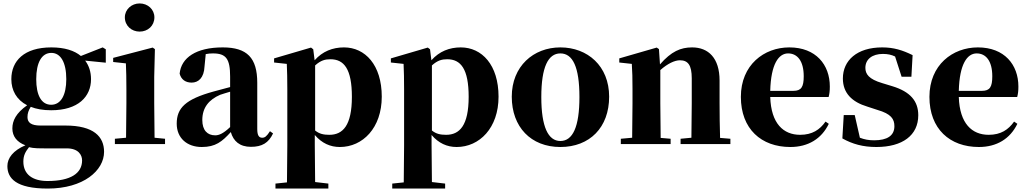

<svg xmlns="http://www.w3.org/2000/svg" viewBox="-20 -839 5983 1118"><path d="M278 -229C220 -229 191 -286 191 -378C191 -475 223 -531 279 -531C333 -531 366 -476 366 -378C366 -286 335 -229 278 -229ZM278 -197C435 -197 510 -276 510 -378C510 -420 498 -457 476 -486L596 -474V-552L578 -563L451 -513C414 -544 357 -563 279 -563C121 -563 46 -485 46 -378C46 -313 76 -258 138 -226C73 -180 52 -136 52 -91C52 -45 79 -11 128 7C57 37 23 81 23 128C23 199 73 259 258 259C466 259 586 154 586 45C586 -43 526 -108 361 -108H215C162 -108 140 -125 140 -157C140 -179 146 -196 159 -217C191 -204 231 -197 278 -197ZM149 18C176 25 204 25 258 25H369C436 25 458 63 458 95C458 170 392 215 257 215C169 215 116 176 116 102C116 66 128 45 149 18Z M793 -655C841 -655 879 -689 879 -738C879 -784 841 -819 793 -819C746 -819 707 -784 707 -738C707 -689 746 -655 793 -655ZM713 0H941V-31L880 -37C879 -95 878 -182 878 -238V-392L882 -553L869 -562L639 -502V-478L713 -470C715 -423 716 -384 716 -318V-238L714 -37L649 -31V0Z M1441 16C1506 16 1544 -7 1570 -62L1552 -75C1533 -45 1522 -37 1507 -37C1488 -37 1478 -50 1478 -88V-357C1478 -502 1419 -563 1277 -563C1122 -563 1035 -503 1026 -410C1035 -376 1060 -358 1096 -358C1134 -358 1168 -384 1171 -453L1178 -524C1193 -527 1206 -528 1220 -528C1296 -528 1320 -497 1320 -393V-332L1223 -306C1060 -261 1009 -210 1009 -119C1009 -35 1069 17 1155 17C1235 17 1273 -14 1324 -70C1339 -17 1376 16 1441 16ZM1320 -99C1279 -60 1254 -51 1233 -51C1188 -51 1158 -80 1158 -140C1158 -213 1197 -259 1262 -287C1276 -292 1297 -298 1320 -305Z M1959 17C2092 17 2203 -94 2203 -276C2203 -461 2106 -563 1983 -563C1917 -563 1858 -540 1812 -488L1804 -552L1791 -562L1576 -499V-475L1650 -467C1652 -419 1653 -385 1653 -320V7L1651 223L1584 230V259H1892V230L1815 221L1813 6V-53C1854 -5 1903 17 1959 17ZM1815 -458C1848 -488 1874 -494 1904 -494C1983 -494 2029 -438 2029 -275C2029 -108 1976 -54 1898 -54C1865 -54 1840 -59 1815 -79Z M2639 17C2772 17 2883 -94 2883 -276C2883 -461 2786 -563 2663 -563C2597 -563 2538 -540 2492 -488L2484 -552L2471 -562L2256 -499V-475L2330 -467C2332 -419 2333 -385 2333 -320V7L2331 223L2264 230V259H2572V230L2495 221L2493 6V-53C2534 -5 2583 17 2639 17ZM2495 -458C2528 -488 2554 -494 2584 -494C2663 -494 2709 -438 2709 -275C2709 -108 2656 -54 2578 -54C2545 -54 2520 -59 2495 -79Z M3243 17C3414 17 3527 -97 3527 -276C3527 -455 3401 -563 3243 -563C3086 -563 2960 -453 2960 -276C2960 -100 3071 17 3243 17ZM3243 -18C3172 -18 3132 -100 3132 -274C3132 -449 3172 -528 3243 -528C3315 -528 3354 -449 3354 -274C3354 -100 3315 -18 3243 -18Z M4005 0H4233V-31L4173 -36C4171 -94 4170 -179 4170 -238V-370C4170 -501 4105 -563 4010 -563C3944 -563 3889 -540 3823 -464L3817 -553L3804 -562L3586 -499V-475L3659 -467C3662 -419 3663 -386 3663 -321V-238C3663 -182 3662 -96 3661 -37L3595 -31V0H3885V-31L3827 -36L3825 -238V-431C3868 -469 3909 -488 3939 -488C3986 -488 4008 -460 4008 -383V-238L4006 -37L3943 -31V0Z M4582 17C4686 17 4764 -31 4806 -118L4787 -131C4754 -84 4710 -54 4639 -54C4542 -54 4470 -119 4465 -274H4805C4810 -293 4812 -310 4812 -335C4812 -462 4731 -563 4576 -563C4429 -563 4294 -461 4294 -275C4294 -88 4413 17 4582 17ZM4465 -310C4469 -466 4514 -528 4569 -528C4623 -528 4660 -484 4660 -395C4660 -333 4646 -310 4600 -310Z M5083 17C5235 17 5327 -51 5327 -168C5327 -250 5281 -305 5176 -337L5117 -355C5039 -378 5019 -408 5019 -444C5019 -494 5059 -525 5121 -525C5150 -525 5171 -520 5192 -510L5230 -392H5287L5294 -518C5235 -547 5184 -563 5117 -563C4970 -563 4888 -487 4888 -382C4888 -297 4941 -245 5031 -218L5089 -199C5169 -176 5188 -146 5188 -104C5188 -49 5146 -22 5070 -22C5038 -22 5013 -27 4987 -37L4957 -169H4893L4885 -33C4944 0 5005 17 5083 17Z M5680 17C5784 17 5862 -31 5904 -118L5885 -131C5852 -84 5808 -54 5737 -54C5640 -54 5568 -119 5563 -274H5903C5908 -293 5910 -310 5910 -335C5910 -462 5829 -563 5674 -563C5527 -563 5392 -461 5392 -275C5392 -88 5511 17 5680 17ZM5563 -310C5567 -466 5612 -528 5667 -528C5721 -528 5758 -484 5758 -395C5758 -333 5744 -310 5698 -310Z"/></svg>

Font: GenKiMin2 TW H
Style: Regular
Weight: 900
Version: Version 2.100;PS 2.1;hotconv 16.6.51;makeotf.lib2.5.65220 DE